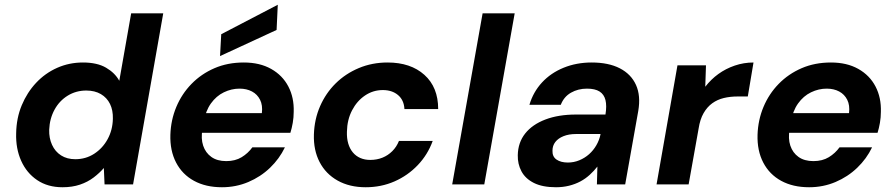

<svg xmlns="http://www.w3.org/2000/svg" viewBox="-20 -776 3765 808"><path d="M243 12Q181 12 136.5 -18Q92 -48 69 -99.5Q46 -151 48 -215Q49 -279 71.5 -333Q94 -387 132 -427.5Q170 -468 220.5 -490.5Q271 -513 329 -513Q389 -513 426.5 -491Q464 -469 482 -436L532 -720H667L540 0H420L417 -69Q399 -48 374 -29Q349 -10 316.5 1Q284 12 243 12ZM297 -106Q341 -106 376.5 -129Q412 -152 433 -190.5Q454 -229 455 -276Q456 -312 443 -338.5Q430 -365 404.5 -380Q379 -395 343 -395Q300 -395 265 -373.5Q230 -352 209.5 -314.5Q189 -277 187 -230Q186 -195 199 -166.5Q212 -138 237 -122Q262 -106 297 -106Z M914 12Q846 12 796.5 -15Q747 -42 721 -92Q695 -142 697 -209Q699 -271 722 -326Q745 -381 786 -423Q827 -465 882.5 -489Q938 -513 1006 -513Q1073 -513 1121 -486Q1169 -459 1193.5 -412Q1218 -365 1216 -305Q1216 -282 1212 -259Q1208 -236 1202 -217H793L807 -300H1082Q1086 -333 1074.5 -356Q1063 -379 1040.5 -391Q1018 -403 988 -403Q954 -403 922 -387.5Q890 -372 867.5 -340.5Q845 -309 837 -261L832 -232Q825 -193 835 -163Q845 -133 869.5 -115.5Q894 -98 932 -98Q970 -98 997 -114.5Q1024 -131 1042 -156H1179Q1156 -108 1116.5 -70Q1077 -32 1025 -10Q973 12 914 12ZM906 -540 911 -632 1149 -756 1144 -650Z M1519 12Q1451 12 1401 -16Q1351 -44 1325 -94Q1299 -144 1301 -210Q1303 -274 1327 -329Q1351 -384 1392.5 -425Q1434 -466 1490 -489.5Q1546 -513 1611 -513Q1708 -513 1766 -461Q1824 -409 1824 -317H1682Q1680 -355 1655 -376Q1630 -397 1591 -397Q1550 -397 1516 -374Q1482 -351 1461.5 -311.5Q1441 -272 1440 -222Q1439 -194 1445.5 -172Q1452 -150 1465 -134.5Q1478 -119 1496.5 -111Q1515 -103 1538 -103Q1566 -103 1589.5 -112.5Q1613 -122 1631 -140Q1649 -158 1659 -183H1801Q1780 -125 1738 -81Q1696 -37 1640 -12.5Q1584 12 1519 12Z M1883 0 2011 -720H2146L2018 0Z M2320 12Q2263 12 2227 -6Q2191 -24 2174.5 -55Q2158 -86 2159 -123Q2160 -176 2190 -214Q2220 -252 2275 -273Q2330 -294 2404 -294H2528Q2534 -331 2528 -355Q2522 -379 2503 -391Q2484 -403 2450 -403Q2413 -403 2383 -386Q2353 -369 2340 -335H2208Q2224 -389 2261 -429Q2298 -469 2352 -491Q2406 -513 2470 -513Q2541 -513 2588.5 -488.5Q2636 -464 2656.5 -418.5Q2677 -373 2666 -309L2611 0H2492L2494 -75Q2480 -57 2462 -40.5Q2444 -24 2422.5 -12.5Q2401 -1 2375 5.5Q2349 12 2320 12ZM2370 -92Q2395 -92 2418 -101.5Q2441 -111 2459 -127Q2477 -143 2489.5 -164.5Q2502 -186 2507 -210V-212H2404Q2374 -212 2351.5 -203Q2329 -194 2317 -178.5Q2305 -163 2305 -142Q2304 -117 2322 -104.5Q2340 -92 2370 -92Z M2743 0 2831 -501H2951L2948 -411Q2972 -442 3003 -464.5Q3034 -487 3072 -500Q3110 -513 3151 -513L3127 -370H3084Q3053 -370 3026 -363.5Q2999 -357 2977.5 -341.5Q2956 -326 2941 -300Q2926 -274 2920 -235L2878 0Z M3385 12Q3317 12 3267.5 -15Q3218 -42 3192 -92Q3166 -142 3168 -209Q3170 -271 3193 -326Q3216 -381 3257 -423Q3298 -465 3353.5 -489Q3409 -513 3477 -513Q3544 -513 3592 -486Q3640 -459 3664.5 -412Q3689 -365 3687 -305Q3687 -282 3683 -259Q3679 -236 3673 -217H3264L3278 -300H3553Q3557 -333 3545.5 -356Q3534 -379 3511.5 -391Q3489 -403 3459 -403Q3425 -403 3393 -387.5Q3361 -372 3338.5 -340.5Q3316 -309 3308 -261L3303 -232Q3296 -193 3306 -163Q3316 -133 3340.5 -115.5Q3365 -98 3403 -98Q3441 -98 3468 -114.5Q3495 -131 3513 -156H3650Q3627 -108 3587.5 -70Q3548 -32 3496 -10Q3444 12 3385 12Z"/></svg>

Font: DM Sans 18pt
Style: Bold Italic
Weight: 700
Italic angle: -10°
Designer: Colophon Foundry, Jonny Pinhorn
Foundry: Colophon Foundry
Version: Version 4.004;gftools[0.9.30]